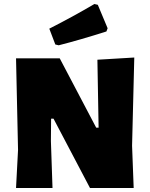

<svg xmlns="http://www.w3.org/2000/svg" viewBox="-20 -938 750 958"><path d="M451 -918 468 -914 517 -797 511 -781Q379 -739 273 -712L256 -716L226 -795Q344 -855 451 -918ZM650 -651 639 -211 647 0H429L247 -346H235L234 -234L242 0H60L70 -190L60 -647H278L460 -301H472L466 -640Z"/></svg>

Font: Alegreya Sans Black
Style: Regular
Weight: 900
Designer: Juan Pablo del Peral
Foundry: Huerta Tipografica
Version: Version 2.007